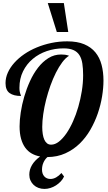

<svg xmlns="http://www.w3.org/2000/svg" viewBox="-20 -1020 705 1254"><path d="M431.2 -655.8Q408.2 -642.1 386.5 -613Q364.7 -584 345.2 -545.2Q325.7 -506.3 309.3 -460.7Q293 -415 281 -367.9Q269 -320.8 262.5 -275.1Q255.9 -229.5 255.9 -190.9Q255.9 -165.5 259.3 -144.3Q262.7 -123 269.5 -107.7Q276.4 -92.3 287.4 -83.7Q298.3 -75.2 314 -75.2Q339.4 -75.2 364.5 -94.7Q389.6 -114.3 413.1 -147.9Q436.5 -181.6 456.5 -226.3Q476.6 -271 491.2 -321.5Q505.9 -372.1 514.4 -425.3Q522.9 -478.5 522.9 -528.8Q522.9 -572.3 517.8 -605.2Q512.7 -638.2 498.5 -660.2Q484.4 -682.1 459.5 -693.1Q434.6 -704.1 395 -704.1Q337.9 -704.1 285.6 -686.3Q233.4 -668.5 193.6 -635Q153.8 -601.6 130.4 -554Q106.9 -506.3 106.9 -446.8Q106.9 -432.1 108.6 -423.1Q110.4 -414.1 112.1 -408.4Q113.8 -402.8 115.5 -399.4Q117.2 -396 117.2 -393.1Q69.3 -393.1 42.7 -412.1Q16.1 -431.2 16.1 -477.1Q16.1 -512.2 31.2 -545.9Q46.4 -579.6 73.7 -610.1Q101.1 -640.6 138.4 -666.3Q175.8 -691.9 220.7 -710.4Q265.6 -729 315.9 -739.5Q366.2 -750 418.9 -750Q484.9 -750 530 -731Q575.2 -711.9 603 -678Q630.9 -644 643.3 -596.9Q655.8 -549.8 655.8 -494.1Q655.8 -445.8 646.7 -390.1Q637.7 -334.5 618.7 -279.1Q599.6 -223.6 570.1 -172.4Q540.5 -121.1 500 -81.8Q459.5 -42.5 407 -18.6Q354.5 5.4 289.6 5.9Q272.9 21 263.7 42Q254.4 63 254.4 87.9Q254.4 115.7 269.5 132.3Q284.7 148.9 309.6 148.9Q328.1 148.9 346.4 138.7Q364.7 128.4 381.3 109.9L398.4 132.8Q390.6 150.4 376.7 165Q362.8 179.7 345.7 190.7Q328.6 201.7 309.1 207.8Q289.6 213.9 270.5 213.9Q249 213.9 231 207Q212.9 200.2 199.7 187.7Q186.5 175.3 179 158.2Q171.4 141.1 171.4 121.1Q171.4 53.7 242.2 2Q211.9 -3.4 187.3 -17.3Q162.6 -31.2 145 -55.2Q127.4 -79.1 117.7 -113.5Q107.9 -147.9 107.9 -194.8Q107.9 -235.4 115.5 -285.9Q123 -336.4 138.2 -388.4Q153.3 -440.4 176 -490.2Q198.7 -540 228.8 -578.6Q258.8 -617.2 296.4 -640.6Q334 -664.1 378.9 -664.1Q391.6 -664.1 404.3 -662.6Q417 -661.1 431.2 -655.8ZM351.1 -811 292 -1000H397L425.8 -811Z"/></svg>

Font: Lobster
Style: Regular
Weight: 400
Designer: Pablo Impallari
Foundry: Pablo Impallari
Version: Version 1.007; ttfautohint (v1.1) -l 8 -r 50 -G 50 -x 14 -D 